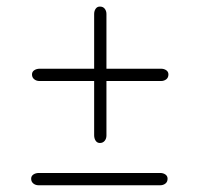

<svg xmlns="http://www.w3.org/2000/svg" viewBox="-20 -642 595 570"><path d="M75 -421Q75 -429 81.8 -433.5Q88.5 -438 98 -438H458Q467 -438 473.5 -433.5Q480 -429 480 -421Q480 -411.5 473.5 -406.5Q467 -401.5 458 -401.5H97Q88 -401.5 81.5 -406.8Q75 -412 75 -421ZM276.5 -217.5Q268.5 -217.5 264 -224.2Q259.5 -231 259.5 -240.5V-600.5Q259.5 -609.5 264 -616Q268.5 -622.5 276.5 -622.5Q286 -622.5 291 -616Q296 -609.5 296 -600.5V-239.5Q296 -230.5 290.8 -224Q285.5 -217.5 276.5 -217.5ZM72.5 -111.5Q72.5 -119.5 79.2 -124Q86 -128.5 95.5 -128.5H455.5Q464.5 -128.5 471 -124Q477.5 -119.5 477.5 -111.5Q477.5 -102 471 -97Q464.5 -92 455.5 -92H94.5Q85.5 -92 79 -97.2Q72.5 -102.5 72.5 -111.5Z"/></svg>

Font: Fraunces 9pt SuperSoft Thin
Style: Regular
Weight: 100
Version: Version 1.000;[b76b70a41]